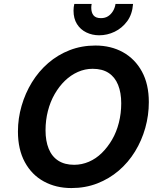

<svg xmlns="http://www.w3.org/2000/svg" viewBox="-20 -940 805 974"><path d="M342 14Q264 14 202.5 -19.5Q141 -53 106 -117.5Q71 -182 71 -273Q71 -339 89.5 -403Q108 -467 142 -522.5Q176 -578 224.5 -620Q273 -662 333.5 -685.5Q394 -709 464 -709Q543 -709 604 -675Q665 -641 700 -577Q735 -513 735 -422Q735 -355 717 -291Q699 -227 665 -171.5Q631 -116 582.5 -74.5Q534 -33 473.5 -9.5Q413 14 342 14ZM356 -104Q395 -104 431 -119.5Q467 -135 496.5 -164Q526 -193 548.5 -231.5Q571 -270 583 -317.5Q595 -365 595 -416Q595 -470 579 -509.5Q563 -549 531 -570Q499 -591 450 -591Q411 -591 375 -575Q339 -559 309.5 -530.5Q280 -502 257.5 -463Q235 -424 223 -377Q211 -330 211 -279Q211 -225 227 -185.5Q243 -146 275.5 -125Q308 -104 356 -104ZM483 -761Q448 -761 418 -775.5Q388 -790 370.5 -818Q353 -846 353 -886Q353 -895 354 -903.5Q355 -912 357 -920H445Q444 -915 443.5 -910.5Q443 -906 443 -901Q443 -876 454.5 -862Q466 -848 492 -848Q513 -848 528 -857.5Q543 -867 553 -883.5Q563 -900 566 -920H655Q651 -867 625 -832Q599 -797 561.5 -779Q524 -761 483 -761Z"/></svg>

Font: Ubuntu Sans
Style: Bold Italic
Weight: 700
Italic angle: -13.5°
Designer: Dalton Maag Ltd
Foundry: Dalton Maag Ltd
Version: Version 1.006